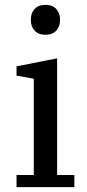

<svg xmlns="http://www.w3.org/2000/svg" viewBox="-20 -770 359 790"><path d="M167 -627Q138 -627 122.5 -644Q107 -661 107 -686V-691Q107 -716 122.5 -733Q138 -750 167 -750Q196 -750 211.5 -733Q227 -716 227 -691V-686Q227 -661 211.5 -644Q196 -627 167 -627ZM48 -50H119V-446L48 -459V-497L215 -530V-50H286V0H48Z"/></svg>

Font: IBM Plex Serif Text
Style: Regular
Weight: 450
Designer: Mike Abbink, Paul van der Laan, Pieter van Rosmalen
Foundry: Bold Monday
Version: Version 3.001